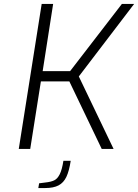

<svg xmlns="http://www.w3.org/2000/svg" viewBox="-20 -754 699 972"><path d="M191 -734H249L196 -394H335L597 -734H659L379 -367L555 0H495L331 -342H187L133 0H75ZM178 174 209 170Q238 167 254.5 159Q271 151 282.5 128Q294 105 301 60H338Q330 112 316 141.5Q302 171 276.5 184.5Q251 198 208 198H174Z"/></svg>

Font: Exo Light
Style: Italic
Weight: 300
Italic angle: -9°
Designer: Natanael Gama
Foundry: Natanael Gama
Version: Version 1.500; ttfautohint (v1.6)